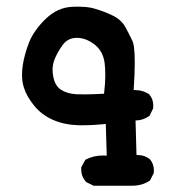

<svg xmlns="http://www.w3.org/2000/svg" viewBox="-20 -436 540 592"><path d="M306.2 -53.7Q268.6 -49.8 235.4 -49.8Q229 -49.8 223.1 -49.8Q180.2 -50.8 144.5 -65.9Q108.4 -81.5 85 -110.6Q61.5 -139.6 53.2 -167.5Q47.9 -185.1 47.9 -205.6Q47.9 -234.4 57.6 -269Q62.5 -287.1 69.8 -305.7Q85 -343.3 121.3 -378.2Q157.7 -413.1 202.6 -415Q211.4 -415.5 218 -415.5Q224.6 -415.5 233.4 -415Q254.9 -414.6 273.9 -408.7Q300.8 -400.9 326.2 -388.7Q353 -376 365.7 -354Q377 -333.5 388.7 -309.1Q391.6 -302.2 393.1 -291Q395.5 -273.9 395.5 -241.9Q395.5 -210 392.1 -158.2Q394 -158.2 398.4 -158.2Q402.8 -158.2 409.7 -157.2Q425.3 -154.8 439.9 -145.5L440.4 -144.5Q452.6 -130.9 452.6 -109.9Q452.6 -106.4 452.1 -101.6L440.9 -78.6L439 -77.6Q420.9 -64.9 397.9 -64.5L400.9 42Q402.8 42 404.3 42Q425.8 42 441.9 54.7Q454.6 69.3 454.6 89.8Q454.6 92.8 454.1 97.7L442.4 120.6Q429.2 129.4 415.3 133.1Q401.4 136.7 385.7 136.7H268.6L246.1 125.5L245.1 124.5Q230.5 108.4 230.5 86.9Q230.5 84.5 230.5 79.6L243.2 56.6L245.1 55.7Q268.6 43.5 296.9 43.5Q302.7 43.5 309.1 43.9ZM300.8 -147Q304.7 -180.7 304.7 -203.1Q304.7 -225.6 302.7 -240.7Q298.3 -277.8 271.7 -298.6Q245.1 -319.3 216.8 -319.3Q189.5 -319.3 173.3 -297.4Q155.3 -272.5 147 -249.5Q142.1 -235.8 142.1 -220.7Q142.1 -210 144.5 -198.7Q149.4 -171.9 167.5 -159.7Q186 -147.5 213.9 -145.5Q223.6 -145 242.9 -145Q262.2 -145 300.8 -147Z"/></svg>

Font: Bakudai
Style: Bold
Weight: 700
Version: Version 1.48